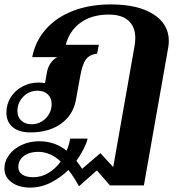

<svg xmlns="http://www.w3.org/2000/svg" viewBox="-50 -590 813 870"><path d="M715 -404Q715 -390 712 -373L602 250H448L389 182L308 254Q285 212 260 180Q223 216 179 238Q135 260 87 260Q35 260 2.5 236Q-30 212 -30 174Q-30 140 -8.5 111.5Q13 83 49 66.5Q85 50 127 50Q199 50 252 93Q264 64 268 38H347Q343 57 329.5 84Q316 111 296 139Q312 158 322 175L405 104L463 167L560 -383Q563 -401 563 -417Q563 -469 532 -496.5Q501 -524 443 -524Q367 -524 316 -488Q265 -452 248 -387H398L390 -347Q356 -343 339.5 -321Q323 -299 313 -242L294 -137Q281 -68 226 -29Q171 10 88 10Q36 10 7.5 -14Q-21 -38 -21 -80Q-21 -118 -1.5 -149Q18 -180 51.5 -198Q85 -216 125 -216Q139 -216 154 -213L162 -259Q166 -284 178.5 -302.5Q191 -321 209 -331H96Q110 -404 158 -458Q206 -512 281.5 -541Q357 -570 452 -570Q575 -570 645 -525.5Q715 -481 715 -404ZM184 -119Q184 -146 166.5 -162.5Q149 -179 120 -179Q82 -179 55.5 -152Q29 -125 29 -87Q29 -60 46.5 -43.5Q64 -27 93 -27Q131 -27 157.5 -54Q184 -81 184 -119ZM225 142Q178 98 123 98Q83 98 58 117Q33 136 33 167Q33 189 51 201Q69 213 101 213Q137 213 169 194Q201 175 225 142Z"/></svg>

Font: Fahkwang
Style: Bold Italic
Weight: 700
Italic angle: -10°
Designer: Suppakit Chalermlarp | Katatrad Co.,Ltd.
Foundry: Cadson Demak Co.,Ltd.
Version: Version 1.000; ttfautohint (v1.6)